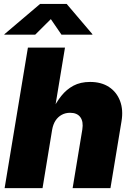

<svg xmlns="http://www.w3.org/2000/svg" viewBox="-20 -974 686 994"><path d="M250 -302.7 200.2 0H3.9L124.5 -727.5H316.4L262.7 -402.8H251Q271 -444.3 297.4 -477.5Q323.7 -510.7 360.1 -530.3Q396.5 -549.8 446.3 -549.8Q504.4 -549.8 544.2 -523.7Q584 -497.6 601.6 -451.2Q619.1 -404.8 608.9 -345.2L551.8 0H356L406.2 -303.7Q412.6 -344.2 396 -367.2Q379.4 -390.1 342.8 -390.1Q318.8 -390.1 299.6 -379.6Q280.3 -369.1 267.6 -349.9Q254.9 -330.6 250 -302.7ZM162.1 -794.4H2.4L2.9 -796.9L187.5 -953.6H325.2L458.5 -796.9L458 -794.4H298.3L243.2 -875Z"/></svg>

Font: Inter 16pt Black
Style: Italic
Weight: 900
Italic angle: -9.3988°
Version: Version 4.001;git-66647c0bb